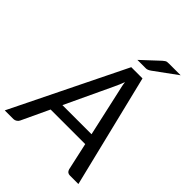

<svg xmlns="http://www.w3.org/2000/svg" viewBox="-280 -1019 1146 1146"><g transform="rotate(45 293.0 -445.5)"><path d="M189.5 -265.6H435.1L369.1 -562Q366.2 -575.2 362.3 -591.8Q358.4 -608.4 356.4 -627Q345.7 -597.2 328.6 -561.5ZM518.1 0Q495.6 0 488.8 -22.5L450.2 -197.3H158.2L76.2 -22.5Q72.3 -13.7 62.5 -6.8Q52.7 0 41.5 0H-31.7L319.8 -716.3H414.6L589.8 0ZM387.7 -772.9H314.9L423.8 -874.5Q439.5 -888.7 448.7 -889.6Q457.5 -890.6 465.3 -890.6H562.5L418.5 -785.6Q400.4 -772.9 387.7 -772.9Z"/></g></svg>

Font: Lato-Italic
Style: Italic
Weight: 400
Italic angle: -7°
Designer: Lukasz Dziedzic
Foundry: tyPoland Lukasz Dziedzic
Version: Version 1.104; Western+Polish opensource